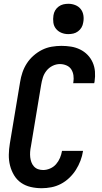

<svg xmlns="http://www.w3.org/2000/svg" viewBox="-20 -985 540 1013"><path d="M200 8Q170 8 142 1.5Q114 -5 91.5 -20.5Q69 -36 54.5 -60Q40 -84 33 -111.5Q26 -139 26.5 -168.5Q27 -198 32 -228L86 -552Q90 -578 98.5 -603Q107 -628 121.5 -650.5Q136 -673 157 -691.5Q178 -710 202 -722Q226 -734 252.5 -738.5Q279 -743 304 -743Q330 -743 355 -739Q380 -735 402.5 -724Q425 -713 442 -695.5Q459 -678 469 -655.5Q479 -633 481 -607.5Q483 -582 479 -555L477 -546H366L367 -551Q370 -569 367.5 -587Q365 -605 356 -619Q347 -633 330.5 -640Q314 -647 296 -647Q276 -647 257 -637.5Q238 -628 225 -611.5Q212 -595 206 -575.5Q200 -556 197 -537L143 -212Q140 -198 139 -183.5Q138 -169 139.5 -155.5Q141 -142 145.5 -129.5Q150 -117 159 -107Q168 -97 180.5 -92.5Q193 -88 208 -88Q226 -88 244.5 -96Q263 -104 276 -119Q289 -134 296.5 -152Q304 -170 307 -188V-189H418V-188Q414 -162 404.5 -137Q395 -112 380.5 -89Q366 -66 345.5 -46.5Q325 -27 301 -14.5Q277 -2 251 3Q225 8 200 8ZM340 -805Q321 -805 304 -812Q287 -819 275.5 -833Q264 -847 261.5 -866Q259 -885 262 -904Q264 -918 271 -930Q278 -942 289.5 -950.5Q301 -959 314 -962Q327 -965 341 -965Q360 -965 377.5 -958Q395 -951 406 -937Q417 -923 420 -904Q423 -885 419 -866Q417 -852 410 -840Q403 -828 391.5 -819.5Q380 -811 367 -808Q354 -805 340 -805Z"/></svg>

Font: Iosevka Term Curly Oblique
Style: Bold
Weight: 700
Italic angle: -9°
Designer: Belleve Invis
Foundry: Belleve Invis
Version: Version 32.3.0